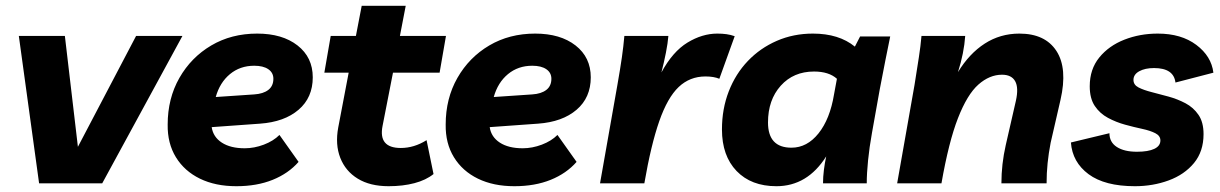

<svg xmlns="http://www.w3.org/2000/svg" viewBox="-20 -633 4212 663"><path d="M450 -509H610L333 0H115L45 -509H204L249 -126Z M796 10Q724 10 670.5 -16Q617 -42 587.5 -90Q558 -138 559 -203Q559 -293 599.5 -364Q640 -435 709.5 -476Q779 -517 868 -517Q955 -517 1007.5 -476Q1060 -435 1060 -366Q1060 -296 1011 -254Q962 -212 878 -206L711 -194Q716 -160 746 -140.5Q776 -121 825 -121Q858 -121 891 -133.5Q924 -146 945 -167L1011 -74Q976 -34 921.5 -12Q867 10 796 10ZM858 -406Q809 -406 774 -377Q739 -348 725 -298L858 -307Q889 -309 906.5 -322.5Q924 -336 924 -361Q924 -382 906.5 -394Q889 -406 858 -406Z M1322 10Q1258 10 1215.5 -16Q1173 -42 1155 -88Q1137 -134 1148 -193L1184 -382H1100L1122 -509H1209L1229 -613H1381L1361 -509H1520L1498 -382H1337L1301 -198Q1286 -122 1364 -122Q1410 -122 1453 -149L1477 -32Q1451 -11 1411 -0.5Q1371 10 1322 10Z M1756 10Q1684 10 1630.5 -16Q1577 -42 1547.5 -90Q1518 -138 1519 -203Q1519 -293 1559.5 -364Q1600 -435 1669.5 -476Q1739 -517 1828 -517Q1915 -517 1967.5 -476Q2020 -435 2020 -366Q2020 -296 1971 -254Q1922 -212 1838 -206L1671 -194Q1676 -160 1706 -140.5Q1736 -121 1785 -121Q1818 -121 1851 -133.5Q1884 -146 1905 -167L1971 -74Q1936 -34 1881.5 -12Q1827 10 1756 10ZM1818 -406Q1769 -406 1734 -377Q1699 -348 1685 -298L1818 -307Q1849 -309 1866.5 -322.5Q1884 -336 1884 -361Q1884 -382 1866.5 -394Q1849 -406 1818 -406Z M2464 -361Q2445 -369 2416 -369Q2362 -369 2323.5 -332.5Q2285 -296 2256.5 -214.5Q2228 -133 2205 0H2052L2112 -340Q2122 -397 2127.5 -435.5Q2133 -474 2136 -509H2288Q2286 -484 2279.5 -451Q2273 -418 2264 -383Q2303 -455 2354 -486Q2405 -517 2457 -517Q2474 -517 2488.5 -515Q2503 -513 2517 -508Z M2661 10Q2574 10 2523.5 -42.5Q2473 -95 2473 -186Q2473 -257 2496.5 -317.5Q2520 -378 2562.5 -422.5Q2605 -467 2662.5 -492Q2720 -517 2787 -517Q2877 -517 2932 -472L2950 -507H3054Q3047 -473 3037.5 -425.5Q3028 -378 3018 -325L2991 -174Q2982 -124 2977.5 -79Q2973 -34 2973 0H2822Q2822 -22 2825 -46Q2828 -70 2833 -93Q2768 10 2661 10ZM2713 -123Q2767 -123 2806.5 -172.5Q2846 -222 2860 -307L2870 -361Q2842 -386 2791 -386Q2720 -386 2676 -337Q2632 -288 2632 -210Q2632 -123 2713 -123Z M3078 0 3138 -340Q3147 -397 3153 -435.5Q3159 -474 3162 -509H3313Q3309 -450 3288 -384Q3327 -448 3380.5 -482.5Q3434 -517 3500 -517Q3589 -517 3628 -457Q3667 -397 3642 -288L3608 -140Q3601 -104 3597.5 -69.5Q3594 -35 3594 0H3438Q3438 -66 3453 -132L3488 -285Q3498 -330 3485.5 -352.5Q3473 -375 3440 -375Q3397 -375 3358.5 -341Q3320 -307 3288 -225Q3256 -143 3231 0Z M3899 10Q3795 10 3739 -31.5Q3683 -73 3678 -141L3811 -173Q3811 -142 3836.5 -125.5Q3862 -109 3906 -109Q3945 -109 3966 -119Q3987 -129 3987 -148Q3987 -164 3969.5 -173Q3952 -182 3924 -188Q3896 -194 3865 -202.5Q3834 -211 3806 -226Q3778 -241 3760.5 -267Q3743 -293 3743 -335Q3743 -394 3776 -434.5Q3809 -475 3862.5 -496Q3916 -517 3978 -517Q4059 -517 4111 -478Q4163 -439 4170 -382L4039 -348Q4033 -398 3965 -398Q3934 -398 3914 -387Q3894 -376 3894 -357Q3894 -340 3911.5 -331Q3929 -322 3956.5 -315Q3984 -308 4015 -299.5Q4046 -291 4073.5 -276.5Q4101 -262 4118.5 -236.5Q4136 -211 4136 -170Q4136 -110 4103 -70Q4070 -30 4015.5 -10Q3961 10 3899 10Z"/></svg>

Font: Livvic
Style: Bold Italic
Weight: 700
Italic angle: -10°
Designer: Jacques Le Bailly, Baron von Fonthausen
Version: Version 1.001; ttfautohint (v1.8.2)